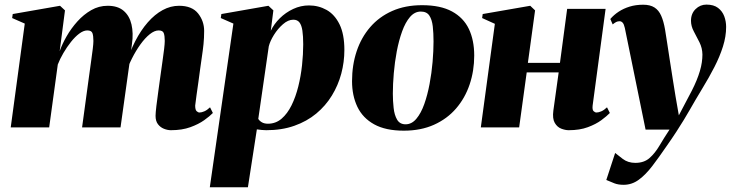

<svg xmlns="http://www.w3.org/2000/svg" viewBox="-20 -540 3098 814"><path d="M255.5 -496 233 -323Q243.5 -353 262.5 -386.2Q281.5 -419.5 308 -449Q334.5 -478.5 366.8 -497Q399 -515.5 436.5 -515.5Q479.5 -515.5 504.2 -494.2Q529 -473 537.5 -436.2Q546 -399.5 539.5 -353.5Q538.5 -346.5 537 -335Q535.5 -323.5 533.5 -312Q531.5 -300.5 529.5 -293L513 -262.5Q529.5 -319 553.2 -365.2Q577 -411.5 606.5 -445.2Q636 -479 669.5 -497.2Q703 -515.5 739 -515.5Q794 -515.5 819.8 -483Q845.5 -450.5 845.5 -409Q845.5 -379.5 842.8 -352.8Q840 -326 836 -300Q832 -274 828.5 -247Q825.5 -222.5 821.2 -193Q817 -163.5 813.2 -136.5Q809.5 -109.5 807.5 -92.5Q807.5 -74.5 813.5 -68.8Q819.5 -63 826 -63Q834.5 -63 846.2 -68Q858 -73 870.5 -85L882.5 -61Q869.5 -47.5 845.8 -30.5Q822 -13.5 787 -0.8Q752 12 704.5 12Q690.5 12 675.2 6Q660 0 649.8 -13.2Q639.5 -26.5 639.5 -49Q639.5 -61 643 -90.8Q646.5 -120.5 651.5 -155.2Q656.5 -190 660 -217Q664.5 -250 668.8 -279.8Q673 -309.5 675.8 -332.2Q678.5 -355 678.5 -366.5Q678.5 -388.5 674.2 -399.8Q670 -411 652.5 -411Q635 -411 615 -395Q595 -379 575.5 -352Q556 -325 539.5 -292.2Q523 -259.5 512.5 -225.5L536 -323Q533.5 -304.5 532.2 -294.8Q531 -285 529.5 -275.2Q528 -265.5 525.5 -247L491 0H328L357.5 -217Q362 -250 366.2 -279.8Q370.5 -309.5 373.2 -332.2Q376 -355 376 -366.5Q376 -388.5 371.8 -399.8Q367.5 -411 350 -411Q334 -411 316 -397.5Q298 -384 280.8 -362.2Q263.5 -340.5 248.8 -315.2Q234 -290 225 -266.5L188.5 0H25.5L85 -440L31.5 -463.5L34 -480.5L234.5 -515.5Z M869.5 254 969.5 -440 916 -463.5 918.5 -480.5 1118 -515.5 1139 -496 1128 -409.5Q1141.5 -438 1166.2 -462.5Q1191 -487 1223 -502Q1255 -517 1290 -517Q1330.5 -517 1364.8 -497.8Q1399 -478.5 1419.5 -436.8Q1440 -395 1440 -328Q1440 -277 1426.8 -227.5Q1413.5 -178 1387 -134.8Q1360.5 -91.5 1320.8 -58.5Q1281 -25.5 1228 -6.8Q1175 12 1109 12Q1100 12 1089.5 11Q1079 10 1069 8.5L1031 254ZM1075 -36Q1080 -27.5 1090.2 -21.5Q1100.5 -15.5 1116 -15.5Q1149 -15.5 1173.8 -36.8Q1198.5 -58 1216 -93.5Q1233.5 -129 1244.5 -173Q1255.5 -217 1260.5 -263.5Q1265.5 -310 1265.5 -352Q1265.5 -387 1262 -410.2Q1258.5 -433.5 1249.5 -445Q1240.5 -456.5 1223.5 -456.5Q1201.5 -456.5 1179.5 -437.2Q1157.5 -418 1141.2 -391.8Q1125 -365.5 1119.5 -343.5Z M1769.5 -518Q1847.5 -518 1896.2 -491.5Q1945 -465 1967.8 -417.2Q1990.5 -369.5 1990.5 -304.5Q1990.5 -239.5 1971 -181.8Q1951.5 -124 1913.5 -80Q1875.5 -36 1819.8 -11Q1764 14 1692 14Q1615 14 1566.5 -12.8Q1518 -39.5 1495.2 -87Q1472.5 -134.5 1472.5 -196Q1472.5 -264 1492 -322.5Q1511.5 -381 1549.5 -425Q1587.5 -469 1642.8 -493.5Q1698 -518 1769.5 -518ZM1764 -491Q1738 -491 1718.2 -468Q1698.5 -445 1684.8 -406.8Q1671 -368.5 1662.2 -322.5Q1653.5 -276.5 1649.5 -229.5Q1645.5 -182.5 1645.5 -143Q1645.5 -112.5 1648.8 -82.5Q1652 -52.5 1663.5 -32.8Q1675 -13 1699.5 -13Q1725.5 -13 1745.2 -36.5Q1765 -60 1778.8 -98.8Q1792.5 -137.5 1801.2 -184Q1810 -230.5 1814 -277.5Q1818 -324.5 1818 -364Q1818 -399.5 1814.8 -428.2Q1811.5 -457 1800.2 -474Q1789 -491 1764 -491Z M2492.5 -92.5Q2490.5 -74.5 2496.5 -68.8Q2502.5 -63 2509 -63Q2517.5 -63 2529.2 -68Q2541 -73 2553.5 -85L2565.5 -61Q2552.5 -47.5 2529.5 -30.5Q2506.5 -13.5 2472.2 -0.8Q2438 12 2391 12Q2376.5 12 2359.5 5.5Q2342.5 -1 2332 -19Q2321.5 -37 2326 -71L2348.5 -233H2213L2181 0H2018.5L2078 -439L2024 -463.5L2026.5 -480.5L2228 -515.5L2248.5 -496L2218 -273.5H2354L2384.5 -502.5H2547.5Z M2629 -421.5Q2625.5 -437.5 2619.8 -443.8Q2614 -450 2607 -450Q2599 -450 2592.5 -446.8Q2586 -443.5 2577.5 -436.5L2567.5 -459.5Q2582.5 -477 2603 -490.5Q2623.5 -504 2649.5 -512Q2675.5 -520 2707 -520Q2736.5 -520 2754.8 -508.2Q2773 -496.5 2783.2 -473.2Q2793.5 -450 2799.5 -415Q2803 -395 2808.2 -359.8Q2813.5 -324.5 2820 -282.8Q2826.5 -241 2832.8 -201Q2839 -161 2844 -131.5L2858 -51L2913 -155.5Q2924.5 -178 2933 -198.8Q2941.5 -219.5 2947.2 -238.8Q2953 -258 2955.5 -275.8Q2958 -293.5 2958 -309Q2957.5 -336.5 2945.5 -360.5Q2933.5 -384.5 2921.5 -406.8Q2909.5 -429 2909.5 -452Q2909.5 -482.5 2929 -501.5Q2948.5 -520.5 2975 -520.5Q3006 -520.5 3024.2 -506.5Q3042.5 -492.5 3050.5 -471Q3058.5 -449.5 3058.5 -426Q3058.5 -385.5 3045 -342.8Q3031.5 -300 3008.8 -255.8Q2986 -211.5 2958.5 -166.5Q2941.5 -138.5 2928.5 -116.2Q2915.5 -94 2904 -73.8Q2892.5 -53.5 2879 -31.5Q2865.5 -9.5 2847.8 18Q2830 45.5 2804 82.5Q2773.5 127 2745.5 163.8Q2717.5 200.5 2688.2 222Q2659 243.5 2624 243.5Q2601 243.5 2584.8 237.2Q2568.5 231 2550.5 223L2588 108.5Q2598 116.5 2620 133.5Q2642 150.5 2673.5 150.5Q2710.5 150.5 2733.8 130Q2757 109.5 2776 77.2Q2795 45 2818.5 9.5H2717Z"/></svg>

Font: Merriweather 144pt Black
Style: Italic
Weight: 900
Italic angle: -7.8°
Version: Version 2.101